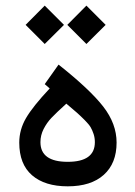

<svg xmlns="http://www.w3.org/2000/svg" viewBox="-20 -659 477 677"><path d="M218.8 -88.4Q314.5 -88.4 314.5 -157.7Q314.5 -172.9 310.1 -186.3Q305.7 -199.7 299.8 -210Q293.9 -220.2 278.6 -235.6Q263.2 -251 251.7 -261.2Q240.2 -271.5 213.9 -293.5Q177.7 -260.7 161.4 -243.4Q145 -226.1 133.8 -204.1Q122.6 -182.1 122.6 -157.7Q122.6 -88.4 218.8 -88.4ZM186.5 -431.2Q296.9 -343.8 344 -283.2Q391.1 -222.7 391.1 -156.2Q391.1 -83 345.9 -42.5Q300.8 -2 218.8 -2Q138.2 -2 93 -41Q47.9 -80.1 47.9 -156.2Q47.9 -201.7 71.8 -242.7Q95.7 -283.7 155.3 -347.2L137.7 -362.3ZM284.7 -639.2 352.5 -571.3 284.7 -503.9 217.3 -571.3ZM137.7 -639.2 205.6 -571.3 137.7 -503.9 70.3 -571.3Z"/></svg>

Font: Samim WOL
Style: WOL
Weight: 400
Foundry: DejaVu fonts team - Redesigned by Saber Rastikerdar
Version: Version 4.0.0